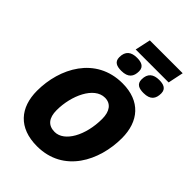

<svg xmlns="http://www.w3.org/2000/svg" viewBox="-303 -1202 1343 1343"><g transform="rotate(45 368.5 -531.0)"><path d="M335 -957H661L685 -1072H360ZM369 -780C437 -780 460 -814 460 -866C460 -914 420 -923 383 -923C326 -923 292 -898 292 -838C292 -792 325 -780 369 -780ZM589 -780C657 -780 679 -814 679 -866C679 -914 640 -923 603 -923C546 -923 512 -898 512 -838C512 -792 545 -780 589 -780ZM325 10C588 10 706 -228 706 -450C706 -616 614 -725 438 -725C173 -725 51 -487 51 -265C51 -99 143 10 325 10ZM342 -148C277 -148 244 -189 244 -266C244 -410 315 -567 422 -567C481 -567 513 -522 513 -448C513 -284 438 -148 342 -148Z"/></g></svg>

Font: Noto Sans Black
Style: Italic
Weight: 900
Italic angle: -12°
Designer: Monotype Design Team
Foundry: Monotype Imaging Inc.
Version: Version 2.013